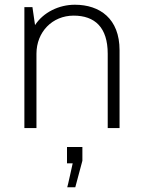

<svg xmlns="http://www.w3.org/2000/svg" viewBox="-20 -541 633 811"><path d="M435 0H485V-329C485 -462 402 -521 296 -521C229 -521 163 -489 128 -435L117 -511H83V0H134V-314C134 -406 201 -475 291 -475C381 -475 435 -425 435 -314V0ZM264 250H298L328 138V80H263V149H287C287 149 265 250 264 250Z"/></svg>

Font: ChivoLight
Style: Regular
Weight: 300
Designer: Hector Gatti
Foundry: Omnibus-Type
Version: Version 1.004;PS 001.004;hotconv 1.0.88;makeotf.lib2.5.64775